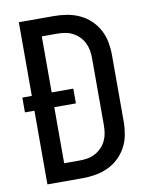

<svg xmlns="http://www.w3.org/2000/svg" viewBox="-83 -796 666 857"><g transform="rotate(-10 250.0 -367.5)"><path d="M222 0H62V-334H19V-401H62V-735H222Q251 -735 280.5 -730Q310 -725 337 -712.5Q364 -700 385.5 -679.5Q407 -659 421 -633Q435 -607 440.5 -577.5Q446 -548 446 -519V-216Q446 -187 440.5 -157.5Q435 -128 421 -102Q407 -76 385.5 -55.5Q364 -35 337 -22.5Q310 -10 280.5 -5Q251 0 222 0ZM152 -80H222Q240 -80 258 -83Q276 -86 292 -94.5Q308 -103 321 -116Q334 -129 342 -145.5Q350 -162 353 -180Q356 -198 356 -216V-519Q356 -537 353 -555Q350 -573 342 -589.5Q334 -606 321 -619Q308 -632 292 -640.5Q276 -649 258 -652Q240 -655 222 -655H152V-401H250V-334H152Z"/></g></svg>

Font: Iosevka Custom Medium
Style: Regular
Weight: 500
Monospace: yes
Designer: Belleve Invis
Foundry: Belleve Invis
Version: Version 32.5.0; ttfautohint (v1.8.4)